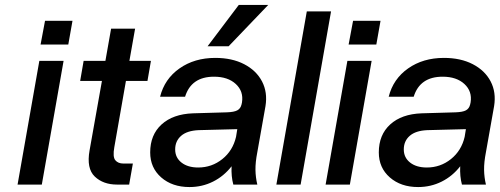

<svg xmlns="http://www.w3.org/2000/svg" viewBox="-20 -746 2020 776"><path d="M162 -662H273L256 -566H144ZM139 -500H237L149 0H51Z M517 -85 502 0H453Q397 0 363 -32.5Q329 -65 342 -138L392 -419H304L318 -500H406L429 -630H526L503 -500H590L576 -419H489L442 -151Q435 -112 446 -98.5Q457 -85 479 -85Z M1064 -726 904 -559H819L945 -726ZM1020 -131Q1012 -90 1012.5 -59.5Q1013 -29 1020 0H923Q914 -33 916 -74Q885 -34 841 -12Q797 10 746 10Q676 10 631.5 -29Q587 -68 587 -130Q587 -201 633 -243Q679 -285 760 -288L897 -292Q926 -293 939 -300Q952 -307 956 -323L958 -332Q965 -377 933 -406.5Q901 -436 845 -436Q753 -436 728 -355H627Q645 -427 705.5 -469.5Q766 -512 850 -512Q918 -512 967 -486.5Q1016 -461 1039 -417Q1062 -373 1053 -317ZM688 -142Q688 -109 713.5 -89Q739 -69 781 -69Q836 -69 878.5 -103Q921 -137 934 -193L939 -224L783 -220Q736 -218 712 -197Q688 -176 688 -142Z M1220 -700H1318L1195 0H1097Z M1407 -662H1518L1501 -566H1389ZM1384 -500H1482L1394 0H1296Z M1944 -131Q1936 -90 1936.5 -59.5Q1937 -29 1944 0H1847Q1838 -33 1840 -74Q1809 -34 1765 -12Q1721 10 1670 10Q1600 10 1555.5 -29Q1511 -68 1511 -130Q1511 -201 1557 -243Q1603 -285 1684 -288L1821 -292Q1850 -293 1863 -300Q1876 -307 1880 -323L1882 -332Q1889 -377 1857 -406.5Q1825 -436 1769 -436Q1677 -436 1652 -355H1551Q1569 -427 1629.5 -469.5Q1690 -512 1774 -512Q1842 -512 1891 -486.5Q1940 -461 1963 -417Q1986 -373 1977 -317ZM1612 -142Q1612 -109 1637.5 -89Q1663 -69 1705 -69Q1760 -69 1802.5 -103Q1845 -137 1858 -193L1863 -224L1707 -220Q1660 -218 1636 -197Q1612 -176 1612 -142Z"/></svg>

Font: Overused Grotesk Medium
Style: Italic
Weight: 500
Italic angle: -10°
Version: Version 0.003